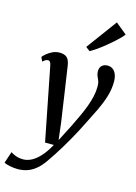

<svg xmlns="http://www.w3.org/2000/svg" viewBox="-199 -929 891 1259"><g transform="rotate(15 247.0 -299.0)"><path d="M83 -461Q79.5 -479.5 74 -486Q68.5 -492.5 60.5 -492.5Q52 -492.5 43.5 -487.8Q35 -483 24.5 -473.5L12 -502Q17 -509.5 32.8 -523.2Q48.5 -537 71.5 -548.5Q94.5 -560 120.5 -560Q145.5 -560 160.5 -551.8Q175.5 -543.5 183 -528Q190.5 -512.5 193.5 -491Q200 -445.5 207 -399.5Q214 -353.5 220.8 -307Q227.5 -260.5 234.2 -214.2Q241 -168 248 -122L262 -4L321.5 -120Q341.5 -161.5 359 -199Q376.5 -236.5 389.5 -272Q402.5 -307.5 410.2 -341.8Q418 -376 418 -410Q418 -433 412 -447.8Q406 -462.5 400 -475.8Q394 -489 394 -508Q394 -532 408.5 -545.8Q423 -559.5 447 -559.5Q469 -559.5 484 -547.5Q499 -535.5 506.5 -514.8Q514 -494 514 -468Q514 -417 498.5 -366.5Q483 -316 459.5 -267Q436 -218 412 -171.5Q394.5 -135 375.2 -99Q356 -63 336.8 -29Q317.5 5 299 35.2Q280.5 65.5 264 91Q247.5 116.5 234 135.5Q211.5 170.5 184.8 196Q158 221.5 125.2 235.2Q92.5 249 51 249Q26.5 249 -1.2 243.5Q-29 238 -42 230.5L-15.5 152Q-6 159.5 16.8 168.8Q39.5 178 69.5 178Q98 178 126.5 163Q155 148 183.8 116.5Q212.5 85 240 34.5H180.5ZM279 -641.5 431.5 -848.5 507.5 -786.5Q500.5 -776 483.8 -759Q467 -742 444.2 -721.8Q421.5 -701.5 396.5 -681.8Q371.5 -662 348 -645.8Q324.5 -629.5 307 -620Z"/></g></svg>

Font: Merriweather 36pt Medium
Style: Italic
Weight: 500
Italic angle: -7.8°
Version: Version 2.101